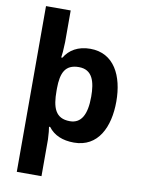

<svg xmlns="http://www.w3.org/2000/svg" viewBox="-105 -830 842 1141"><g transform="rotate(10 316.0 -260.0)"><path d="M588 -274C588 -428 526 -556 382 -556C308 -556 256 -524 227 -475H220L224 -510L227 -569V-760H78V240H227V19L224 -27L220 -57H227C261 -12 313 10 382 10C527 10 588 -119 588 -274ZM436 -276C436 -166 403 -111 336 -111C247 -111 227 -176 227 -275V-291C228 -382 250 -437 334 -437C416 -437 436 -367 436 -276Z"/></g></svg>

Font: Passageway
Style: Regular
Weight: 700
Foundry: Ascender Corporation
Version: Version 1.11